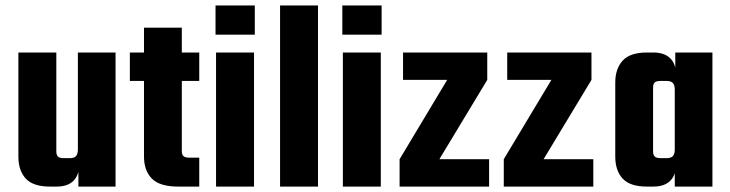

<svg xmlns="http://www.w3.org/2000/svg" viewBox="-20 -689 2695 709"><path d="M47.9 -495.1H188V-129.9Q188 -117.2 193.8 -111.1Q199.7 -105 214.8 -105H237.8Q253.9 -105 260.7 -112.5Q267.6 -120.1 267.6 -137.2V-495.1H406.7V0H269.5V-54.2Q264.2 -34.7 251.5 -21.5Q230 0 189 0H164.6Q102.5 0 75.2 -29.5Q47.9 -59.1 47.9 -110.8Z M651.4 -586.9V-495.1H715.8V-390.1H651.4V-130.9Q651.4 -118.2 657.5 -112.5Q663.6 -106.9 677.7 -106.9H715.8V0H637.7Q569.8 0 540.8 -29.5Q511.7 -59.1 511.7 -110.8V-390.1H459.5V-495.1H511.7V-586.9Z M918 0H777.8V-495.1H918ZM775.9 -561V-668.9H920.9V-561Z M1154.3 0H1014.2V-668.9H1154.3Z M1386.2 0H1246.1V-495.1H1386.2ZM1244.1 -561V-668.9H1389.2V-561Z M1779.3 -495.1V-394L1602.5 -101.1H1786.1V0H1455.6V-101.1L1631.3 -394H1468.3V-495.1Z M2164.1 -495.1V-394L1987.3 -101.1H2170.9V0H1840.3V-101.1L2016.1 -394H1853V-495.1Z M2610.8 0H2471.7V-49.3Q2466.3 -32.7 2455.1 -21.5Q2433.6 0 2392.6 0H2368.7Q2306.6 0 2279.3 -29.5Q2252 -59.1 2252 -110.8V-383.8Q2252 -435.1 2279.3 -465.1Q2306.6 -495.1 2368.7 -495.1H2392.6Q2433.6 -495.1 2455.1 -473.6Q2468.8 -460 2473.6 -439V-495.1H2610.8ZM2391.6 -129.9Q2391.6 -117.2 2397.7 -111.1Q2403.8 -105 2418.9 -105H2441.9Q2457.5 -105 2464.6 -112.5Q2471.7 -120.1 2471.7 -137.2V-357.9Q2471.7 -375 2464.6 -382.6Q2457.5 -390.1 2441.9 -390.1H2418.9Q2403.8 -390.1 2397.7 -384.5Q2391.6 -378.9 2391.6 -365.2Z"/></svg>

Font: Akaash Gobhi
Style: Regular
Weight: 400
Designer: Kulbir Singh Thind, MD
Foundry: Punjab Online
Version: Version 1.200